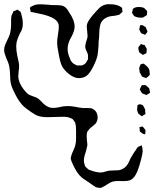

<svg xmlns="http://www.w3.org/2000/svg" viewBox="-26 -736 783 934"><path d="M148 -713Q155 -715 170 -715Q184 -715 208 -713Q221 -711 248 -711Q273 -711 283 -706Q298 -699 309 -678Q337 -638 337 -606Q337 -586 321 -556Q313 -543 309 -531Q303 -515 303 -497Q303 -476 314 -452Q319 -436 331 -427Q333 -425 335.5 -424Q338 -423 340 -422L350 -417L358 -418Q360 -418 364.5 -417.5Q369 -417 372 -418Q377 -419 382 -422Q387 -425 391 -429Q393 -431 394 -433.5Q395 -436 396 -438Q402 -447 402 -447V-455V-469Q401 -475 394 -489.5Q387 -504 389 -514L392 -530Q393 -534 395.5 -540.5Q398 -547 399 -552Q400 -555 400 -562Q400 -568 398 -584Q396 -598 396 -605Q396 -619 403 -631.5Q410 -644 424 -661Q445 -685 456.5 -696.5Q468 -708 485 -713Q496 -717 520 -715Q544 -713 557 -705Q558 -704 562 -702Q566 -700 567 -698Q569 -695 569 -685Q571 -681 570 -679Q570 -679 567 -676Q557 -666 555 -665Q553 -664 549.5 -663Q546 -662 544 -662Q538 -660 528 -659Q518 -658 512 -657Q495 -654 482 -644.5Q469 -635 463 -620L460 -607Q458 -597 457.5 -589.5Q457 -582 457 -577Q457 -562 456 -554Q455 -546 454 -535Q453 -524 453 -510Q451 -480 448 -465Q443 -443 428 -413Q411 -379 395 -367Q380 -356 355 -356Q333 -357 308 -377Q283 -397 273 -420Q267 -435 263.5 -453Q260 -471 259 -476Q252 -508 252 -532Q252 -544 256 -568L259 -589Q260 -594 260 -605Q260 -616 258 -621Q250 -641 221.5 -653Q193 -665 162 -670Q137 -675 131 -677Q125 -677 123 -679Q122 -681 122 -685Q122 -687 120.5 -692Q119 -697 120 -699Q121 -702 130 -706Q142 -712 148 -713ZM651 -702Q665 -702 675 -697Q675 -697 686 -686Q687 -685 688.5 -684Q690 -683 690 -682V-680L689 -671Q689 -664 688 -662L683 -659L670 -651Q667 -650 659 -650Q648 -650 638 -653Q629 -656 628 -657Q626 -658 624 -661.5Q622 -665 621 -666L616 -674Q616 -676 619 -685Q619 -691 621 -693Q624 -697 636 -701ZM668 0Q667 14 661 37Q652 73 642 98Q628 132 606 141Q604 142 599.5 142.5Q595 143 593 144Q587 145 574 145Q568 145 551 144.5Q534 144 520 148Q508 152 494 162Q482 170 475 173Q467 178 463 178H461L452 177L441 175Q441 175 432 169Q424 164 417.5 159.5Q411 155 406 151Q399 146 388 139Q377 132 370 126Q349 108 329 65Q318 43 318 32Q318 30 321 21Q323 12 331 -4Q332 -8 335.5 -15.5Q339 -23 340 -29Q344 -43 344 -59.5Q344 -76 344 -80V-102Q344 -117 343 -124Q342 -126 341.5 -130.5Q341 -135 340 -138Q339 -141 337 -143.5Q335 -146 333 -149L328 -156Q326 -158 323 -159Q320 -160 318 -161Q305 -168 282 -168L243 -167Q230 -166 205 -166Q173 -166 155 -174Q147 -177 138 -183Q129 -189 124 -192Q97 -210 83 -225Q66 -243 51 -272Q34 -304 29 -321Q25 -334 24 -350Q23 -366 23 -370Q23 -388 20 -406Q18 -425 5 -452Q4 -456 -1 -469Q-6 -482 -6 -492Q-6 -504 -2 -515Q2 -526 10 -542Q12 -546 16 -554.5Q20 -563 22 -570Q28 -593 28 -618V-635Q28 -652 30 -660L37 -675Q38 -676 38 -677.5Q38 -679 39 -680Q41 -682 46 -683.5Q51 -685 53 -686Q56 -689 58 -689Q60 -689 61 -688Q62 -687 63 -686Q65 -684 69 -682Q73 -680 74 -678L77 -670Q81 -656 82 -649Q85 -636 85 -620Q85 -604 80 -591Q77 -583 70 -572Q58 -546 55 -532Q53 -518 53 -510Q53 -490 58 -465Q60 -456 63.5 -440.5Q67 -425 67 -414Q67 -405 65 -391Q63 -375 63 -367Q63 -332 95 -294Q104 -283 111 -278Q118 -273 132 -268.5Q146 -264 152 -261Q162 -256 171.5 -246Q181 -236 184 -233Q201 -217 220 -212Q225 -211 234 -211Q243 -211 265 -215Q271 -217 285 -219Q291 -220 303 -220Q320 -220 337 -217Q355 -213 373 -211Q381 -210 389 -210.5Q397 -211 405 -210H412Q422 -210 432.5 -201.5Q443 -193 446 -182Q449 -175 449 -166Q449 -152 443 -141Q440 -134 428 -125Q424 -121 419.5 -118Q415 -115 411 -111L403 -101L398 -94L396 -83Q395 -73 397 -52Q399 -38 399 -30Q398 -22 395 -11.5Q392 -1 391 4Q382 29 382 45Q382 53 385 62Q387 72 389 74Q389 74 396 81Q398 82 400 84.5Q402 87 404 88Q406 90 411 91.5Q416 93 419 94Q444 103 463 103Q476 103 489 98Q503 94 509 94Q517 93 531 93Q546 93 553 92Q576 87 589 71Q596 63 601.5 51Q607 39 609 34Q625 6 638 -11Q640 -17 644 -20Q646 -22 654 -25L662 -29Q664 -29 666 -19Q668 -7 668 0ZM684 -602Q685 -599 686 -595.5Q687 -592 689 -589Q689 -588 690.5 -585Q692 -582 691 -581Q691 -579 683 -571Q683 -570 682 -568.5Q681 -567 680 -567Q679 -566 677.5 -567.5Q676 -569 675 -569Q663 -572 662 -574Q659 -576 657 -581Q655 -586 654 -588L651 -593Q651 -595 654 -604Q654 -612 656 -613L660 -614Q666 -614 670 -612Q672 -610 677 -607.5Q682 -605 684 -602ZM656 -517 659 -522Q662 -522 670 -518Q676 -518 678 -516Q680 -514 680.5 -512.5Q681 -511 681 -510Q688 -500 688 -497V-495L687 -486Q687 -479 686 -477Q685 -476 682.5 -475.5Q680 -475 679 -474Q678 -473 674 -471Q670 -469 669 -469L662 -474Q661 -475 657 -477Q653 -479 652 -481Q650 -485 650 -487Q647 -495 647 -500Q647 -505 648 -508ZM674 -426Q676 -425 682 -419Q697 -408 701 -394Q702 -391 701.5 -388.5Q701 -386 702 -383Q702 -381 702.5 -377Q703 -373 702 -371Q701 -369 696.5 -365.5Q692 -362 690 -360Q689 -359 688 -358Q687 -357 685 -357Q684 -356 682.5 -357Q681 -358 680 -358Q677 -359 672 -360.5Q667 -362 665 -364Q664 -365 662.5 -367.5Q661 -370 661 -371L654 -383L652 -396L651 -402Q651 -409 658 -423Q659 -423 665 -425Q671 -427 674 -426ZM675 -322Q682 -322 684 -321Q688 -317 688 -317Q690 -315 693.5 -312.5Q697 -310 700 -306L702 -295Q702 -293 703 -291Q704 -289 704 -286Q704 -285 701 -283Q698 -281 697 -280Q694 -279 691.5 -277Q689 -275 687 -274Q685 -274 682.5 -275Q680 -276 679 -277Q668 -280 666 -282Q663 -284 658 -294Q654 -298 654 -301Q654 -302 656 -306Q660 -317 665 -322ZM670 -223 674 -215Q675 -213 677 -210Q679 -207 680 -203Q681 -200 680.5 -197Q680 -194 680 -192Q681 -190 681.5 -186.5Q682 -183 681 -181Q680 -180 669 -174Q668 -173 666.5 -171.5Q665 -170 664 -171Q661 -171 654 -178L647 -183L644 -191Q643 -193 642 -196Q641 -199 641 -203V-205L642 -213Q642 -222 643 -224Q648 -229 656 -229Q658 -228 663 -226.5Q668 -225 670 -223ZM654 -98Q653 -102 653 -112Q653 -113 652.5 -115Q652 -117 653 -118Q653 -118 655 -118Q665 -121 668 -120Q671 -118 674 -113Q680 -107 681 -104Q682 -102 681.5 -97.5Q681 -93 681 -91Q681 -83 680 -83H679Q672 -83 668 -86Q666 -88 660.5 -91.5Q655 -95 654 -98Z"/></svg>

Font: Rubik-Burned
Style: Regular
Weight: 400
Designer: NaN (generative design), Hubert & Fischer (Rubik source font outlines)
Foundry: NaN, Hubert & Fischer
Version: Version 1.000